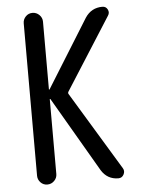

<svg xmlns="http://www.w3.org/2000/svg" viewBox="-53 -772 605 814"><g transform="rotate(-5 250.0 -365.0)"><path d="M75.2 -41V-689.5Q75.2 -706.1 86.9 -718.3Q98.6 -730.5 115.7 -730.5Q132.8 -730.5 145 -718.3Q157.2 -706.1 157.2 -689.5V-401.4Q157.2 -400.4 158.2 -400.4Q160.2 -400.4 160.2 -401.4L339.8 -690.4Q366.2 -730.5 413.1 -730.5Q428.7 -730.5 435.5 -716.8Q442.4 -703.1 433.6 -690.4L240.2 -386.7Q234.4 -378.9 239.3 -373L440.4 -41Q448.2 -28.3 440.9 -14.2Q433.6 0 418 0Q371.1 0 345.7 -41L160.2 -359.4Q160.2 -360.4 158.2 -360.4Q157.2 -360.4 157.2 -359.4V-41Q157.2 -24.4 145 -12.2Q132.8 0 115.7 0Q98.6 0 86.9 -12.2Q75.2 -24.4 75.2 -41Z"/></g></svg>

Font: Rounded Mgen+ 2m regular
Style: Regular
Weight: 400
Designer: [Source Han Sans]
Ryoko NISHIZUKA  (kana & ideographs); Paul D. Hunt (Latin, Greek & Cyrillic); Wenlong ZHANG  (bopomofo
Version: Version 1.059.20150602